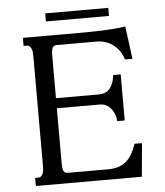

<svg xmlns="http://www.w3.org/2000/svg" viewBox="-56 -874 794 924"><g transform="rotate(-5 340.5 -412.0)"><path d="M420.9 -412.6Q435.5 -412.6 448.2 -417.2Q460.9 -421.9 470.7 -432.1Q480.5 -442.4 487.3 -459Q494.1 -475.6 497.1 -499.5H533.2V-276.9H497.1Q495.6 -297.4 488.8 -313.5Q481.9 -329.6 471.7 -340.8Q461.4 -352.1 448.5 -357.9Q435.5 -363.8 420.9 -363.8H212.9V-91.3Q212.9 -73.7 217.8 -61.8Q222.7 -49.8 240.2 -49.8H433.1Q464.4 -49.8 486.8 -58.1Q509.3 -66.4 525.1 -81.3Q541 -96.2 551.8 -116.7Q562.5 -137.2 570.3 -161.1H606.4L591.8 0H79.6V-39.1H94.2Q103 -39.1 108.4 -43.9Q113.8 -48.8 116.9 -56.4Q120.1 -64 121.1 -73.2Q122.1 -82.5 122.1 -91.3V-624.5Q122.1 -633.3 121.1 -642.6Q120.1 -651.9 116.9 -659.4Q113.8 -667 108.4 -671.9Q103 -676.8 94.2 -676.8H79.6V-715.8H357.4Q377.9 -715.8 405.8 -716.1Q433.6 -716.3 463.6 -717.5Q493.7 -718.8 522.9 -721.2Q552.2 -723.6 575.2 -727.5L596.2 -569.3H560.1Q552.2 -594.2 539.1 -612.5Q525.9 -630.9 509 -642.8Q492.2 -654.8 472.4 -660.9Q452.6 -667 431.6 -667H240.2Q222.7 -667 217.8 -654.5Q212.9 -642.1 212.9 -624.5V-412.6ZM196.8 -784.7V-823.7H501.5V-784.7Z"/></g></svg>

Font: Arian Grqi
Style: Regular
Weight: 400
Designer: Ruben Hakobyan (Tarumian)
Foundry: Ruben Hakobyan (Tarumian)
Version: Version 1.003